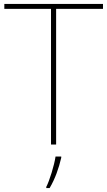

<svg xmlns="http://www.w3.org/2000/svg" viewBox="-20 -734 545 975"><path d="M265 0V-689H503V-714H2V-689H239V0ZM291 67V61H262C256 104 231 185 215 215V221H232C260 174 279 119 291 67Z"/></svg>

Font: Noto Sans Canadian Aboriginal Thin
Style: Regular
Weight: 100
Designer: Monotype Design Team, Typotheque's Kevin King
Foundry: Monotype Imaging Inc.
Version: Version 2.004